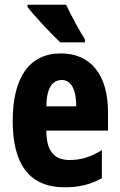

<svg xmlns="http://www.w3.org/2000/svg" viewBox="-20 -786 509 816"><path d="M261 -766H97V-756C123 -722 202 -637 236 -606H341V-619C321 -649 279 -726 261 -766ZM239 -559C104 -559 34 -456 34 -272C34 -94 100 10 255 10C315 10 367 -2 413 -29V-148C364 -118 324 -106 276 -106C209 -106 177 -145 177 -231H439V-310C439 -466 367 -559 239 -559ZM243 -446C281 -446 304 -408 304 -334H177C178 -415 204 -446 243 -446Z"/></svg>

Font: Noto Sans Georgian ExtraCondensed ExtraBold
Style: Regular
Weight: 800
Width: 2
Designer: Monotype Design Team, Akaki Razmadze
Foundry: Google LLC
Version: Version 2.005